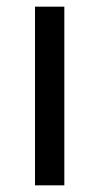

<svg xmlns="http://www.w3.org/2000/svg" viewBox="-20 -556 298 576"><path d="M173 0H85V-536H173Z"/></svg>

Font: Noto Sans Khojki
Style: Regular
Weight: 400
Designer: Monotype Design Team
Foundry: Monotype Imaging Inc.
Version: Version 2.003; ttfautohint (v1.8.4.7-5d5b)